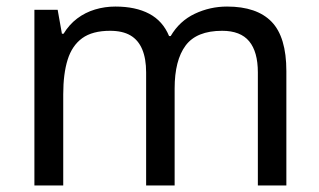

<svg xmlns="http://www.w3.org/2000/svg" viewBox="-20 -566 975 586"><path d="M673 -546Q764 -546 809 -499.5Q854 -453 854 -349V0H767V-345Q767 -408 740.5 -440Q714 -472 658 -472Q580 -472 546.5 -427Q513 -382 513 -296V0H426V-345Q426 -387 414 -415.5Q402 -444 378 -458Q354 -472 316 -472Q262 -472 231 -449.5Q200 -427 186.5 -384Q173 -341 173 -278V0H85V-536H156L169 -463H174Q191 -491 215.5 -509.5Q240 -528 270 -537Q300 -546 332 -546Q394 -546 435.5 -524Q477 -502 496 -456H501Q528 -502 574.5 -524Q621 -546 673 -546Z"/></svg>

Font: uhindi15
Style: Book
Weight: 400
Designer: Jelle Bosma - Monotype Design Team
Foundry: Monotype Imaging Inc.
Version: Version 2.003